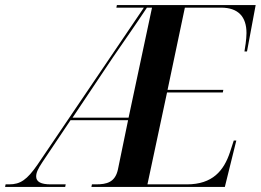

<svg xmlns="http://www.w3.org/2000/svg" viewBox="-78 -734 1024 754"><path d="M-58 0H178L180 -10H121C83 -10 64 -20 64 -41C64 -56 71 -71 89 -98L199 -262H425L385 -68C374 -18 341 -10 299 -10H283L281 0H805L850 -182H840L825 -136C801 -64 757 -10 656 -10H501L578 -371H797L799 -381H580L648 -704H790C858 -704 890 -668 890 -604C890 -580 884 -543 882 -532H892L926 -714H381L379 -704H487L69 -87C28 -28 2 -10 -42 -10H-56ZM207 -272 365 -508C413 -578 452 -633 499 -704H519L427 -272Z"/></svg>

Font: Noto Serif Display SemiCondensed SemiBold
Style: Italic
Weight: 600
Width: 4
Italic angle: -12°
Designer: Monotype Design Team
Foundry: Monotype Imaging Inc.
Version: Version 2.009